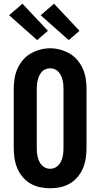

<svg xmlns="http://www.w3.org/2000/svg" viewBox="-20 -1006 540 1034"><path d="M250 8Q222 8 194.5 2Q167 -4 143 -18Q119 -32 101 -54Q83 -76 72.5 -101.5Q62 -127 58 -155Q54 -183 54 -210V-525Q54 -553 58 -580.5Q62 -608 73 -633.5Q84 -659 102 -681Q120 -703 144 -717Q168 -731 195 -738.5Q222 -746 250 -746Q278 -746 305 -738.5Q332 -731 356 -717Q380 -703 398 -681Q416 -659 427 -633.5Q438 -608 442 -580.5Q446 -553 446 -525V-210Q446 -183 442 -155Q438 -127 427.5 -101.5Q417 -76 399 -54Q381 -32 357 -18Q333 -4 305.5 2Q278 8 250 8ZM250 -97Q263 -97 274.5 -102Q286 -107 294.5 -116Q303 -125 308.5 -136.5Q314 -148 317 -160.5Q320 -173 321 -185.5Q322 -198 322 -210V-525Q322 -537 321 -550Q320 -563 317 -575Q314 -587 308.5 -598.5Q303 -610 294.5 -619.5Q286 -629 274 -633.5Q262 -638 249 -638Q236 -638 224.5 -633Q213 -628 204.5 -618.5Q196 -609 191 -597.5Q186 -586 183 -574Q180 -562 179 -549.5Q178 -537 178 -525V-210Q178 -198 179 -185.5Q180 -173 183 -160.5Q186 -148 191.5 -136.5Q197 -125 205.5 -116Q214 -107 225.5 -102Q237 -97 250 -97ZM350 -790 199 -924 271 -986 408 -840ZM180 -790 29 -924 101 -986 238 -840Z"/></svg>

Font: Iosevka Slab Extrabold
Style: Regular
Weight: 800
Monospace: yes
Designer: Belleve Invis
Foundry: Belleve Invis
Version: Version 11.1.1; ttfautohint (v1.8.3)